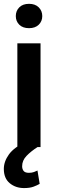

<svg xmlns="http://www.w3.org/2000/svg" viewBox="-20 -749 295 978"><path d="M60.5 -667Q60.5 -693.8 78.4 -711.7Q96.2 -729.5 127.9 -729.5Q159.2 -729.5 177.2 -711.7Q195.3 -693.8 195.3 -667Q195.3 -640.6 177.2 -623Q159.2 -605.5 127.9 -605.5Q96.2 -605.5 78.4 -623Q60.5 -640.6 60.5 -667ZM186.5 -528.3V0H68.4V-528.3ZM115.2 -28.3 171.4 0Q137.2 22 115 45.2Q92.8 68.4 92.8 97.7Q92.8 112.3 100.3 121.8Q107.9 131.3 127.4 131.3Q142.1 131.3 153.1 127.2Q164.1 123 170.9 119.6L182.1 187.5Q169.9 194.8 150.9 201.9Q131.8 209 102.5 209Q59.6 209 29.5 184.1Q-0.5 159.2 -0.5 111.3Q-0.5 73.7 25.6 37.4Q51.8 1 115.2 -28.3Z"/></svg>

Font: Vazirmatn RD FD Medium
Style: Regular
Weight: 500
Designer: Saber Rastikerdar
Foundry: Saber Rastikerdar
Version: Version 33.003